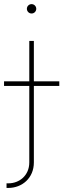

<svg xmlns="http://www.w3.org/2000/svg" viewBox="-75 -716 311 940"><path d="M68.4 -515.6V-317.9H-55.2V-295.4H68.4V79.1C68.4 143.1 20 181.6 -34.2 181.6H-43V204.1H-34.2C32.7 204.1 90.8 156.2 90.8 79.1V-295.4H215.3V-317.9H90.8V-515.6ZM79.6 -649.9C92.3 -649.9 102.5 -660.2 102.5 -672.9C102.5 -685.5 92.3 -695.8 79.6 -695.8C66.9 -695.8 56.6 -685.5 56.6 -672.9C56.6 -660.2 66.9 -649.9 79.6 -649.9Z"/></svg>

Font: Raveo Display Display Thin
Style: Regular
Weight: 100
Designer: Jakub Foglar, Rasmus Andersson (Inter)
Foundry: Jakubfoglar.com
Version: Version 1.100;Glyphs 3.2.3 (3260)